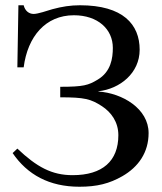

<svg xmlns="http://www.w3.org/2000/svg" viewBox="-20 -696 616 730"><path d="M354 -349C436 -358 511 -418 511 -507C511 -603 448 -676 284 -676C248 -676 216 -671 179 -661C159 -655 124 -643 108 -643C90 -643 75 -655 70 -676H50L46 -440H70C85 -557 153 -638 261 -638C352 -638 409 -585 409 -514C409 -475 402 -423 351 -393C316 -372 298 -366 209 -366V-326C301 -326 325 -320 368 -292C403 -269 430 -232 430 -182C430 -84 370 -30 256 -30C177 -30 120 -61 46 -131L28 -114C84 -32 167 14 282 14C349 14 396 2 445 -26C506 -61 545 -116 545 -190C545 -283 445 -342 354 -348Z"/></svg>

Font: STIX Math
Style: Regular
Weight: 400
Designer: MicroPress Inc., with final additions and corrections provided by Coen Hoffman, Elsevier (retired)
Version: Version 1.1.0